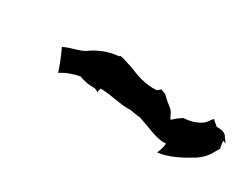

<svg xmlns="http://www.w3.org/2000/svg" viewBox="-30 -496 563 433"><g transform="rotate(30 251.0 -279.5)"><path d="M73 -305C81 -288 89 -269 95 -250L94 -249C109 -259 126 -265 143 -268C160 -262 169 -261 184 -261C187 -260 192 -258 193 -256H194C193 -258 195 -264 196 -267C224 -267 254 -257 278 -259C288 -257 296 -256 305 -255C313 -252 320 -250 328 -247C340 -242 364 -233 379 -233C379 -233 382 -233 384 -234C388 -232 381 -211 378 -206H379C409 -210 436 -225 462 -241C485 -258 485 -265 498 -286L497 -285C495 -291 495 -297 494 -303C497 -303 500 -301 502 -300C499 -305 494 -310 491 -316C482 -324 474 -323 466 -323C461 -327 455 -332 451 -336V-335C446 -330 443 -323 437 -318C425 -309 410 -304 393 -303C392 -305 373 -291 368 -285C365 -287 363 -293 360 -299C357 -305 352 -308 346 -313C339 -318 333 -325 327 -330C322 -331 319 -333 315 -334C314 -332 310 -329 307 -327C277 -325 255 -334 230 -344C218 -347 208 -352 198 -353H197C197 -353 196 -352 196 -351C172 -349 151 -341 132 -329C117 -316 91 -314 74 -305Z"/></g></svg>

Font: Charger Mayhem
Style: Obl
Weight: 400
Designer: Jasper
Foundry: Cannot Into Space Fonts
Version: Version 0.98